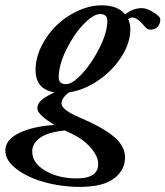

<svg xmlns="http://www.w3.org/2000/svg" viewBox="-93 -465 628 729"><path d="M209.5 244.6Q140.6 244.6 75.7 226.6Q10.7 208.5 -31 176.3Q-72.8 144 -72.8 106.9Q-72.8 65.9 -21.5 40.5Q29.8 15.1 114.3 9.3Q48.8 -29.3 48.8 -53.2Q48.8 -70.8 63.5 -84.2Q78.1 -97.7 114.3 -114.3Q42 -125.5 42 -199.7Q42 -244.1 64 -289.1Q85.9 -334 120.8 -367.9Q155.8 -401.9 201.9 -423.3Q248 -444.8 293.5 -444.8Q353.5 -444.8 382.3 -410.6Q412.6 -434.1 445.3 -434.1Q460.4 -434.1 478.3 -424.8Q496.1 -415.5 508.3 -404.3Q515.6 -397.9 515.6 -391.6Q515.6 -374 505.6 -363.3Q495.6 -352.5 478 -352.5Q467.3 -352.5 458.5 -362.3Q428.7 -398.4 410.6 -398.4Q401.9 -398.4 393.6 -392.6Q401.9 -375 401.9 -353.5Q401.9 -302.2 367.9 -249.3Q334 -196.3 279.8 -159.4Q225.6 -122.6 168.9 -114.3Q140.6 -93.3 140.6 -71.8Q140.6 -48.3 208 -19.5Q294.9 17.1 338.4 53.2Q381.8 89.4 381.8 132.3Q381.8 180.7 340.1 212.6Q298.3 244.6 209.5 244.6ZM158.2 -145.5Q182.1 -145.5 219.5 -186Q256.8 -226.6 285.6 -284.7Q314.5 -342.8 314.5 -386.7Q314.5 -411.6 287.1 -411.6Q261.2 -411.6 223.9 -372.6Q186.5 -333.5 158.2 -275.4Q129.9 -217.3 129.9 -170.4Q129.9 -145.5 158.2 -145.5ZM29.3 109.4Q29.3 154.3 79.1 183.3Q128.9 212.4 197.8 212.4Q279.8 212.4 279.8 157.7Q279.8 128.4 251.2 95.7Q222.7 63 178.2 42Q165 36.6 153.8 30.3Q89.4 36.6 59.3 58.1Q29.3 79.6 29.3 109.4Z"/></svg>

Font: Elstob SemiBold
Style: Italic
Weight: 600
Italic angle: -20°
Designer: Peter S. Baker
Version: Version 1.015